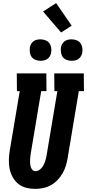

<svg xmlns="http://www.w3.org/2000/svg" viewBox="-20 -1207 560 1235"><path d="M207 8Q176 8 147.5 0.5Q119 -7 97.5 -24.5Q76 -42 62 -67Q48 -92 42 -120.5Q36 -149 37 -179Q38 -209 43 -240L107 -621H89L88 -735H278L279 -621H245L178 -221Q176 -210 175 -198.5Q174 -187 173.5 -175.5Q173 -164 174 -153Q175 -142 178.5 -131.5Q182 -121 189.5 -113.5Q197 -106 208 -106Q219 -106 229.5 -112Q240 -118 247.5 -126.5Q255 -135 260.5 -145.5Q266 -156 269.5 -166.5Q273 -177 275.5 -187.5Q278 -198 280 -209L349 -621H330L329 -735H519L520 -621H487L415 -190Q411 -165 403.5 -140.5Q396 -116 382.5 -92.5Q369 -69 350 -49Q331 -29 307.5 -16Q284 -3 258 2.5Q232 8 207 8ZM440 -816Q424 -816 408.5 -822Q393 -828 384 -840Q375 -852 372.5 -868.5Q370 -885 372 -902Q374 -913 380 -924Q386 -935 396 -942Q406 -949 417.5 -951.5Q429 -954 441 -954Q457 -954 472.5 -948Q488 -942 497 -930Q506 -918 509 -901.5Q512 -885 509 -868Q507 -857 501 -846Q495 -835 485 -828Q475 -821 463.5 -818.5Q452 -816 440 -816ZM240 -816Q224 -816 208.5 -822Q193 -828 184 -840Q175 -852 172.5 -868.5Q170 -885 172 -902Q174 -913 180 -924Q186 -935 196 -942Q206 -949 217.5 -951.5Q229 -954 241 -954Q257 -954 272.5 -948Q288 -942 297 -930Q306 -918 309 -901.5Q312 -885 309 -868Q307 -857 301 -846Q295 -835 285 -828Q275 -821 263.5 -818.5Q252 -816 240 -816ZM373 -998 257 -1133 341 -1187 441 -1042Z"/></svg>

Font: Iosevka Curly Slab Heavy
Style: Italic
Weight: 900
Italic angle: -9°
Monospace: yes
Designer: Belleve Invis
Foundry: Belleve Invis
Version: Version 22.1.2; ttfautohint (v1.8.4)